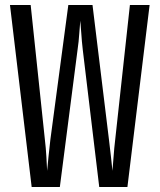

<svg xmlns="http://www.w3.org/2000/svg" viewBox="-20 -750 640 770"><path d="M107 0 20 -730H103L160 -190Q164 -157 166 -121.5Q168 -86 169 -65Q171 -86 174.5 -121.5Q178 -157 182 -190L254 -730H351L417 -190Q421 -157 425 -121.5Q429 -86 431 -65Q433 -86 435.5 -121.5Q438 -157 442 -190L501 -730H580L491 0H378L312 -550Q308 -584 306 -616.5Q304 -649 302 -667Q300 -649 298 -616.5Q296 -584 291 -550L220 0Z"/></svg>

Font: JetBrainsMono NFM
Style: Regular
Weight: 400
Monospace: yes
Designer: Philipp Nurullin, Konstantin Bulenkov
Foundry: JetBrains
Version: Version 2.304; ttfautohint (v1.8.4.7-5d5b);Nerd Fonts 3.3.0